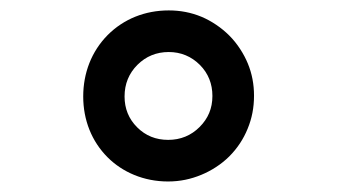

<svg xmlns="http://www.w3.org/2000/svg" viewBox="-20 -762 642 365"><path d="M299.3 -417C322.3 -417 342.8 -421.4 362.8 -429.7C381.8 -437.5 400.9 -449.7 416 -464.8C431.6 -480.5 442.9 -498 450.7 -517.1C459 -537.1 462.9 -557.6 462.9 -580.1C462.9 -602.1 459 -622.1 451.2 -641.1C443.8 -659.2 431.2 -679.2 416 -694.3C400.9 -709.5 381.8 -722.2 363.3 -730C343.3 -738.3 322.8 -742.2 300.8 -742.2C255.9 -742.2 215.3 -726.1 184.6 -695.3C153.8 -664.1 138.2 -623 138.2 -578.6C138.2 -533.7 154.3 -493.2 184.6 -462.9C212.9 -434.6 253.4 -417 299.3 -417ZM299.8 -496.1C276.4 -496.1 256.8 -503.9 240.7 -520C224.6 -536.1 216.8 -555.7 216.8 -578.6C216.8 -602.5 225.1 -622.6 241.2 -638.7C257.3 -654.8 277.3 -663.1 300.8 -663.1C323.7 -663.1 343.8 -654.8 359.9 -638.7C376 -622.6 383.8 -602.5 383.8 -579.6C383.8 -555.7 375.5 -536.6 359.4 -520.5C343.3 -504.4 323.2 -496.1 299.8 -496.1Z"/></svg>

Font: Hack
Style: Bold
Weight: 700
Monospace: yes
Designer: Christopher Simpkins
Foundry: Christopher Simpkins
Version: Version 2.010